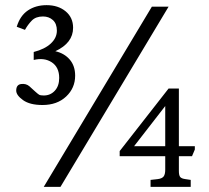

<svg xmlns="http://www.w3.org/2000/svg" viewBox="-20 -726 812 746"><path d="M145 -318Q96 -318 69.5 -337Q43 -356 43 -374Q43 -397 62 -399.5Q81 -402 94 -391L116 -371Q127 -361 132 -358Q137 -355 150 -355Q176 -355 193 -373.5Q210 -392 210 -423Q210 -465 181 -484Q152 -503 111 -493V-524Q154 -535 177.5 -557Q201 -579 201 -607Q201 -634 185.5 -648Q170 -662 147 -662Q119 -662 103.5 -646Q88 -630 77 -610L45 -622Q58 -665 88.5 -685.5Q119 -706 161 -706Q206 -706 235 -682Q264 -658 264 -618Q264 -559 195 -527Q230 -519 251 -494.5Q272 -470 272 -432Q272 -384 237 -351Q202 -318 145 -318ZM150 0 570 -700H635L215 0ZM565 0V-27L592 -30Q609 -32 615.5 -40Q622 -48 622 -67V-119H445V-139L635 -382H675V-158H737V-145L726 -119H675V-62Q675 -45 680 -38.5Q685 -32 701 -30L721 -27V0ZM501 -158H622V-314Z"/></svg>

Font: Hedvig Letters Serif 12pt
Style: Regular
Weight: 400
Designer: Alexander Örn & Tor Weibull
Foundry: Kanon Foundry
Version: Version 1.000; ttfautohint (v1.8.4.7-5d5b)